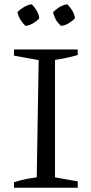

<svg xmlns="http://www.w3.org/2000/svg" viewBox="-20 -884 427 904"><path d="M46 0V-26Q74 -35 100.5 -40.5Q127 -46 153 -49L162 -601L46 -622V-651H346V-625Q322 -618 295 -612Q268 -606 239 -602V-49L346 -30V0ZM129 -864Q143 -851 153 -833.5Q163 -816 165 -798Q154 -785 136 -774.5Q118 -764 100 -762Q87 -774 76.5 -791Q66 -808 62 -827Q75 -840 92.5 -850.5Q110 -861 129 -864ZM297 -864Q310 -851 320.5 -833.5Q331 -816 333 -798Q321 -785 303.5 -774.5Q286 -764 268 -762Q253 -774 243.5 -791Q234 -808 230 -827Q243 -840 260 -850.5Q277 -861 297 -864Z"/></svg>

Font: Piazzolla 24pt
Style: Regular
Weight: 400
Designer: Juan Pablo del Peral
Foundry: Huerta Tipografica
Version: Version 2.005